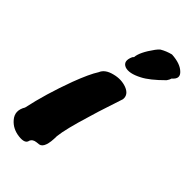

<svg xmlns="http://www.w3.org/2000/svg" viewBox="-271 -827 979 979"><g transform="rotate(45 218.5 -337.0)"><path d="M142 -433Q155 -466 204 -478Q250 -490 290 -475Q331 -459 327 -423Q316 -388 299.5 -339Q283 -290 268 -238Q228 -108 222 -52Q222 36 188 42Q179 43 170 44Q146 47 139 64Q135 92 86 86Q37 80 8 46Q-25 8 4 -40Q30 -162 82 -303Q116 -393 142 -433ZM345 -761Q404 -757 432 -731Q464 -703 428 -673Q425 -662 416 -649Q354 -587 312 -566Q255 -536 222 -548Q188 -562 209 -608L215 -615Q218 -653 264 -716Q275 -731 283 -737Q310 -753 342 -761Z"/></g></svg>

Font: Knewave
Style: Regular
Weight: 400
Designer: Tyler Finck
Foundry: Tyler Finck
Version: Version 1.001